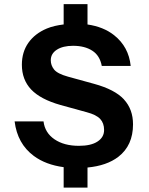

<svg xmlns="http://www.w3.org/2000/svg" viewBox="-20 -794 701 906"><path d="M564.9 -325C536.3 -355.9 489.5 -380.4 424.3 -398.3L300.8 -432.3C267.6 -441.5 245.8 -452.7 235.3 -465.9C224.8 -479.1 219.6 -493.7 219.6 -509.6C219.6 -530.5 229.1 -547.1 248.2 -559.4C267.2 -571.7 292.8 -577.9 324.7 -577.9C361.6 -577.9 391.9 -570.1 415.6 -554.7C439.3 -539.5 454.2 -515.4 460.3 -482.8H596.7C590.5 -543.1 564.4 -591.5 518.3 -628C484.8 -654.6 442.9 -671.2 392.9 -678.5V-774.4H280.4V-678.7C251.7 -675 224.7 -669.4 201.2 -659.5C163.7 -643.8 134.7 -621.4 114 -592.2C93.4 -563 83.2 -528.5 83.2 -488.5C83.2 -441.8 97.7 -402.9 126.9 -371.8C156.1 -340.9 202.3 -316.4 265.7 -298.5L389.2 -264.5C419.4 -256.5 440.5 -245.9 452.8 -232.7C465.1 -219.5 471.2 -202.1 471.2 -180.6C471.2 -157.8 460.9 -139.7 440.3 -126.2C419.8 -112.6 390.5 -105.9 352.3 -105.9C305.6 -105.9 267.2 -116.2 237.1 -136.7C206.9 -157.3 189.7 -185.4 185.4 -221.1H49C57.6 -151 87.7 -96.8 139.3 -58.4C177.1 -30.3 224.3 -12.7 280.4 -5.2V91.3H392.9V-3.5C452.9 -9.2 501.8 -25.8 538.6 -54.2C584.7 -89.9 607.7 -140.9 607.7 -207.3C607.7 -254.6 593.4 -293.8 564.8 -324.8Z"/></svg>

Font: Diatome Awesome Bold
Style: Regular
Weight: 400
Designer: 15.100.17
Foundry: 15.100.17
Version: Version 1.010;Fontself Maker 3.5.8